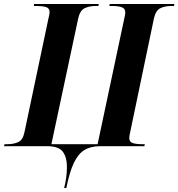

<svg xmlns="http://www.w3.org/2000/svg" viewBox="-44 -734 895 964"><path d="M278 210Q285 183 288.5 157Q292 131 292 103Q292 56 271.5 28Q251 0 194 0H-24L-21 -10H-7Q24 -10 47.5 -20.5Q71 -31 79 -71L199 -640Q202 -651 203.5 -659.5Q205 -668 205 -673Q205 -693 187 -698.5Q169 -704 140 -704H126L127 -714H452L450 -704H436Q405 -704 381.5 -693Q358 -682 349 -643L214 -10H446L580 -641Q585 -660 585 -671Q585 -692 566.5 -698Q548 -704 519 -704H505L507 -714H831L830 -704H816Q785 -704 761.5 -693Q738 -682 729 -642L611 -77Q605 -51 605 -41Q605 -21 623 -15.5Q641 -10 670 -10H683L681 0H459Q411 0 379.5 19.5Q348 39 326.5 84.5Q305 130 289 210Z"/></svg>

Font: Noto Serif Display SemiCondensed
Style: Bold Italic
Weight: 700
Width: 4
Italic angle: -12°
Designer: Monotype Design Team
Foundry: Monotype Imaging Inc.
Version: Version 2.009